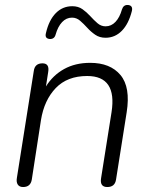

<svg xmlns="http://www.w3.org/2000/svg" viewBox="-20 -747 600 773"><path d="M73 6Q58 6 51.5 -4Q45 -14 48 -31L116 -461Q120 -492 151 -492Q180 -492 174 -457L165 -399Q193 -444 238 -469Q283 -494 343 -494Q424 -494 465 -445Q506 -396 490 -295L447 -23Q442 6 412 6Q381 6 387 -30L429 -295Q452 -441 331 -441Q251 -441 204.5 -392.5Q158 -344 145 -264L108 -24Q103 6 73 6ZM180 -590Q159 -592 165 -614Q177 -666 204.5 -694Q232 -722 271 -722Q295 -722 312 -710Q329 -698 343.5 -682Q358 -666 372.5 -653.5Q387 -641 405 -641Q428 -641 445 -659Q462 -677 471 -709Q477 -728 495 -727Q516 -725 511 -703Q498 -651 470.5 -623Q443 -595 405 -595Q381 -595 363.5 -607Q346 -619 331.5 -635Q317 -651 302.5 -663.5Q288 -676 270 -676Q247 -676 230 -658Q213 -640 204 -608Q199 -589 180 -590Z"/></svg>

Font: Nunito Light
Style: Italic
Weight: 300
Italic angle: -9°
Designer: Vernon Adams
Foundry: Vernon Adams
Version: Version 3.601; ttfautohint (v1.8.2.53-6de2)